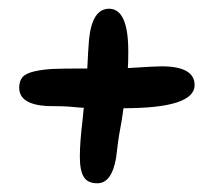

<svg xmlns="http://www.w3.org/2000/svg" viewBox="-20 -577 483 440"><path d="M184 -486Q191 -557 230 -557Q274 -557 274 -459Q274 -433 273 -421Q335 -425 350 -425Q426 -425 426 -382Q426 -329 263 -329Q259 -299 255 -279Q251 -259 246 -215Q236 -157 203 -157Q181 -157 172 -171.5Q163 -186 163 -218Q163 -251 169 -300L172 -330Q166 -330 146 -332Q126 -334 87 -334Q24 -338 24 -376Q24 -391 31.5 -400Q39 -409 59 -413.5Q79 -418 101 -419Q123 -420 163 -420H180Q182 -462 184 -486Z"/></svg>

Font: Because We Mentor
Style: Regular
Weight: 400
Designer: Liz Wetzel, Aaron Williamson, Russ McMullin
Foundry: Red Hat
Version: Version 1.000